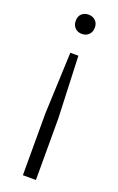

<svg xmlns="http://www.w3.org/2000/svg" viewBox="-145 -587 503 816"><g transform="rotate(20 106.0 -178.5)"><path d="M106 -547Q125 -547 137.2 -535.2Q149.5 -523.5 149.5 -504Q149.5 -484.5 137.5 -472.2Q125.5 -460 106 -460Q87 -460 75 -472Q63 -484 63 -504Q63 -524 75 -535.5Q87 -547 106 -547ZM88 -368H124.5L135.5 -89V190H76.5V-89Z"/></g></svg>

Font: Encode Sans Condensed Light
Style: Regular
Weight: 300
Width: 3
Designer: Multiple Designers
Foundry: Impallari Type
Version: Version 3.000; ttfautohint (v1.8.3) -l 8 -r 50 -G 200 -x 14 